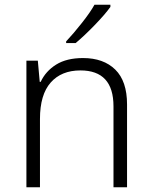

<svg xmlns="http://www.w3.org/2000/svg" viewBox="-20 -787 640 807"><path d="M298 -606Q335 -637 378.5 -682Q422 -727 444 -758V-767H377Q360 -736 324.5 -691Q289 -646 258 -613V-606ZM148 0V-287Q148 -389 193 -440Q238 -491 318 -491Q457 -491 457 -340V0H514V-348Q514 -446 464.5 -494.5Q415 -543 329 -543Q260 -543 216 -515.5Q172 -488 151 -443H147L139 -532H91V0Z"/></svg>

Font: Noto Sans Mono UI Light
Style: Regular
Weight: 300
Designer: Monotype Design team
Foundry: Monotype Imaging Inc.
Version: 1.000